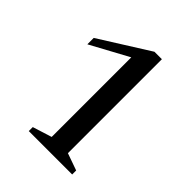

<svg xmlns="http://www.w3.org/2000/svg" viewBox="-127 -952 510 510"><g transform="rotate(45 128.0 -697.5)"><path d="M68 -505V-520L122 -537V-836L15 -778V-802L155 -890H183V-537L231 -520V-505Z"/></g></svg>

Font: Spectral SC Light
Style: Regular
Weight: 300
Designer: Jean-Baptiste Levee
Foundry: Production Type
Version: Version 2.001